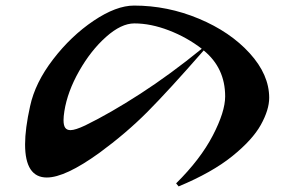

<svg xmlns="http://www.w3.org/2000/svg" viewBox="-20 -688 1040 689"><path d="M788 -342Q788 -444 711 -507Q586 -364 509.5 -287Q433 -210 336 -139Q214 -51 148 -51Q70 -51 70 -170Q70 -226 88 -307Q106 -391 170.5 -475Q235 -559 316 -613.5Q397 -668 461 -668Q581 -668 693.5 -621Q806 -574 876 -497Q946 -420 946 -337Q946 -294 916 -240Q886 -186 813.5 -127.5Q741 -69 621 -19L612 -30Q699 -116 743.5 -201.5Q788 -287 788 -342ZM233 -221Q250 -221 286 -238Q376 -282 483.5 -351.5Q591 -421 704 -513Q651 -554 586 -579Q521 -604 462 -604Q415 -604 360.5 -555.5Q306 -507 264 -433Q222 -359 211 -289Q208 -270 208 -257Q208 -238 214 -229.5Q220 -221 233 -221Z"/></svg>

Font: Tiejili SC
Style: Regular
Weight: 400
Designer: Buernia
Foundry: Ershou Xiaoxi Press
Version: Version 1.100